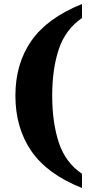

<svg xmlns="http://www.w3.org/2000/svg" viewBox="-20 -797 462 960"><path d="M57 -319Q57 -478 136.5 -592.5Q216 -707 390 -777V-707Q307 -650 274 -551Q241 -452 241 -319Q241 -185 274 -84.5Q307 16 390 72V143Q216 74 136.5 -42Q57 -158 57 -319Z"/></svg>

Font: Noto Serif ExtraBold
Style: Regular
Weight: 800
Designer: Monotype Design Team
Foundry: Monotype Imaging Inc.
Version: Version 1.001